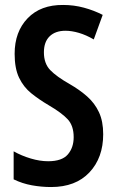

<svg xmlns="http://www.w3.org/2000/svg" viewBox="-20 -744 469 774"><path d="M186 10Q147 10 108.5 3Q70 -4 35 -21V-134Q67 -116 104 -105Q141 -94 174 -94Q230 -94 253.5 -121.5Q277 -149 277 -191Q277 -237 253 -263Q229 -289 176 -320Q137 -343 106 -368Q75 -393 57 -430.5Q39 -468 39 -527Q39 -616 91.5 -670.5Q144 -725 235 -724Q278 -724 318.5 -713Q359 -702 394 -684L358 -585Q327 -603 298 -611.5Q269 -620 244 -620Q203 -620 180 -597.5Q157 -575 157 -533Q157 -488 182.5 -461.5Q208 -435 261 -405Q301 -382 331.5 -355Q362 -328 379 -291.5Q396 -255 396 -203Q396 -108 340.5 -49Q285 10 186 10Z"/></svg>

Font: Noto Sans ExtraCondensed SemiBold
Style: Regular
Weight: 600
Width: 2
Designer: Monotype Design Team
Foundry: Monotype Imaging Inc.
Version: Version 2.013; ttfautohint (v1.8.4.7-5d5b)